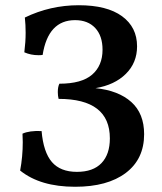

<svg xmlns="http://www.w3.org/2000/svg" viewBox="-20 -705 619 734"><path d="M531 -192Q531 -97 461 -44Q391 9 267 9Q134 9 57 -53Q67 -106 67 -162L66 -194Q92 -206 139 -204Q146 -123 178.5 -85.5Q211 -48 274 -48Q336 -48 368 -81.5Q400 -115 400 -176Q400 -327 204 -327Q201 -339 201 -353Q201 -373 207 -385Q292 -385 332 -419.5Q372 -454 372 -515Q372 -568 344 -598Q316 -628 267 -628Q164 -628 143 -495Q137 -494 127 -494Q98 -494 73 -505Q78 -545 78 -580Q78 -610 75 -638Q172 -685 281 -685Q389 -685 446.5 -643Q504 -601 504 -528Q504 -465 461 -422.5Q418 -380 345 -368Q433 -359 482 -315Q531 -271 531 -192Z"/></svg>

Font: Vollkorn SC SemiBold
Style: Regular
Weight: 600
Designer: Friedrich Althausen
Foundry: Friedrich Althausen
Version: Version 4.015